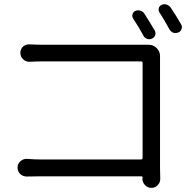

<svg xmlns="http://www.w3.org/2000/svg" viewBox="-20 -866 907 925"><path d="M725.6 -718.8Q731.4 -708 727.5 -696.3Q723.6 -684.6 711.9 -679.7Q701.2 -674.8 689 -678.7Q676.8 -682.6 670.9 -694.3Q648.4 -736.3 621.1 -777.3Q615.2 -787.1 618.7 -797.9Q622.1 -808.6 631.8 -813.5Q644.5 -818.4 656.7 -814.5Q668.9 -810.5 675.8 -799.8Q702.1 -758.8 725.6 -718.8ZM751 -574.2V-57.6L752 -3.9Q752 13.7 740.2 25.4Q728.5 39.1 710 39.1Q691.4 39.1 678.7 25.9Q666 12.7 666 -5.9Q666 -6.8 667 -10.7Q667 -16.6 660.2 -16.6H177.7Q146.5 -16.6 110.4 -15.6Q109.4 -15.6 108.4 -15.6Q90.8 -15.6 78.1 -27.3Q64.5 -40 64.5 -58.6Q64.5 -77.1 78.1 -88.9Q90.8 -100.6 107.4 -100.6Q108.4 -100.6 110.4 -100.6Q144.5 -97.7 175.8 -97.7H659.2Q667 -97.7 667 -105.5V-562.5Q667 -570.3 659.2 -570.3H187.5Q162.1 -570.3 122.1 -568.4Q121.1 -568.4 120.1 -568.4Q103.5 -568.4 90.8 -581.1Q78.1 -593.8 78.1 -611.3Q78.1 -628.9 90.8 -641.6Q103.5 -652.3 119.1 -652.3Q121.1 -652.3 122.1 -652.3Q156.2 -650.4 186.5 -650.4H678.7Q686.5 -650.4 695.3 -650.4Q695.3 -650.4 696.3 -650.4Q718.8 -650.4 734.9 -634.3Q751 -618.2 751 -595.7ZM748 -806.6Q744.1 -813.5 744.1 -820.3Q744.1 -823.2 745.1 -827.1Q748 -837.9 758.8 -842.8Q765.6 -845.7 772.5 -845.7Q777.3 -845.7 783.2 -843.8Q794.9 -839.8 802.7 -829.1Q828.1 -791 852.5 -749Q856.4 -742.2 856.4 -735.4Q856.4 -730.5 854.5 -726.6Q851.6 -714.8 839.8 -710Q833 -707 826.2 -707Q821.3 -707 815.4 -708Q803.7 -712.9 796.9 -723.6Q768.6 -775.4 748 -806.6Z"/></svg>

Font: Gen Jyuu Gothic P Regular
Style: Regular
Weight: 400
Designer: [Source Han Sans]
Ryoko NISHIZUKA  (kana & ideographs); Paul D. Hunt (Latin, Greek & Cyrillic); Wenlong ZHANG  (bopomofo
Version: Version 1.002.20150607